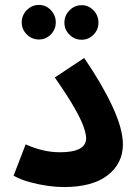

<svg xmlns="http://www.w3.org/2000/svg" viewBox="-20 -752 557 778"><path d="M35 -40 84 -167Q155 -135 223 -135Q329 -135 329 -192Q329 -209 318.5 -239Q308 -269 280.5 -317Q253 -365 202 -438L321 -517Q392 -414 435 -322Q478 -230 478 -167Q478 -90 416.5 -42Q355 6 238 6Q209 6 173 1Q137 -4 100.5 -14Q64 -24 35 -40ZM138 -592Q109 -592 88.5 -612.5Q68 -633 68 -661Q68 -690 88.5 -711Q109 -732 138 -732Q166 -732 186 -711Q206 -690 206 -661Q206 -633 186 -612.5Q166 -592 138 -592ZM311 -591Q282 -591 261.5 -611.5Q241 -632 241 -660Q241 -689 261.5 -710Q282 -731 311 -731Q339 -731 359 -710Q379 -689 379 -660Q379 -632 359 -611.5Q339 -591 311 -591Z"/></svg>

Font: Noto IKEA Arabic
Style: Bold
Weight: 700
Designer: Monotype Design Team
Foundry: Monotype Imaging Inc.
Version: Version 1.200